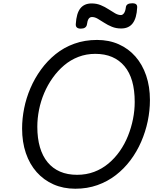

<svg xmlns="http://www.w3.org/2000/svg" viewBox="-20 -1134 965 1173"><path d="M440 19Q367 19 307 -7.5Q247 -34 204 -82.5Q161 -131 138 -198.5Q115 -266 115 -349Q115 -409 127.5 -472Q140 -535 166 -595.5Q192 -656 230.5 -709Q269 -762 319.5 -803Q370 -844 434 -867Q498 -890 573 -890Q646 -890 705.5 -863.5Q765 -837 807.5 -788.5Q850 -740 873 -672.5Q896 -605 896 -523Q896 -458 882.5 -393.5Q869 -329 842.5 -268Q816 -207 777 -155Q738 -103 687.5 -64Q637 -25 575 -3Q513 19 440 19ZM451 -66Q507 -66 555 -84Q603 -102 642.5 -135Q682 -168 712 -211Q742 -254 762 -304Q782 -354 792.5 -406.5Q803 -459 803 -511Q803 -583 787.5 -637.5Q772 -692 740.5 -729.5Q709 -767 664.5 -786Q620 -805 562 -805Q507 -805 459 -786.5Q411 -768 372 -735Q333 -702 302 -658.5Q271 -615 250 -565.5Q229 -516 218.5 -463.5Q208 -411 208 -360Q208 -289 224 -234.5Q240 -180 271 -142.5Q302 -105 347 -85.5Q392 -66 451 -66ZM474 -959Q441 -959 443 -987Q447 -1053 471 -1083Q495 -1113 540 -1113Q570 -1113 595.5 -1102.5Q621 -1092 643 -1077.5Q665 -1063 683.5 -1052.5Q702 -1042 719 -1042Q729 -1042 737.5 -1053.5Q746 -1065 749 -1090Q752 -1114 788 -1114Q805 -1114 812 -1107.5Q819 -1101 818 -1088Q815 -1024 791 -992Q767 -960 720 -960Q689 -960 663.5 -970.5Q638 -981 616.5 -995Q595 -1009 577 -1019.5Q559 -1030 542 -1030Q529 -1030 521.5 -1019Q514 -1008 511 -984Q509 -972 499.5 -965.5Q490 -959 474 -959Z"/></svg>

Font: Playwrite AT
Style: Italic
Weight: 400
Italic angle: -13.0072°
Designer: Veronika Burian, José Scaglione
Foundry: TypeTogether
Version: Version 1.002